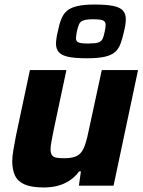

<svg xmlns="http://www.w3.org/2000/svg" viewBox="-20 -819 631 847"><path d="M174 8Q120 8 89.5 -5Q59 -18 46.5 -44Q34 -70 34 -108Q34 -128 39 -157.5Q44 -187 50 -218L112 -510H273L216 -242Q211 -216 207 -194.5Q203 -173 203 -161Q203 -144 209 -135Q215 -126 228 -123.5Q241 -121 263 -121Q292 -121 310.5 -127.5Q329 -134 339.5 -148.5Q350 -163 357.5 -187Q365 -211 372 -246L429 -510H589L481 0H328L337 -63H329Q311 -38 287 -22.5Q263 -7 235 0.5Q207 8 174 8ZM364 -562Q310 -562 280.5 -568.5Q251 -575 239 -589.5Q227 -604 227 -626Q227 -636 229 -650Q231 -664 235 -680Q241 -711 250 -734Q259 -757 275 -771Q291 -785 320.5 -792Q350 -799 397 -799Q451 -799 481 -792.5Q511 -786 523 -771.5Q535 -757 535 -735Q535 -723 533 -709.5Q531 -696 527 -680Q520 -648 511.5 -625.5Q503 -603 487 -589Q471 -575 441.5 -568.5Q412 -562 364 -562ZM369 -627Q400 -627 413.5 -631.5Q427 -636 432.5 -647.5Q438 -659 442 -680Q444 -689 445 -696.5Q446 -704 446 -710Q446 -723 435 -728.5Q424 -734 392 -734Q362 -734 348 -729Q334 -724 329 -712.5Q324 -701 319 -680Q318 -671 316.5 -663.5Q315 -656 315 -651Q315 -637 326 -632Q337 -627 369 -627Z"/></svg>

Font: Saira Thin
Style: Bold Italic
Weight: 700
Italic angle: -12°
Version: Version 1.101